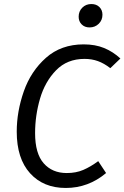

<svg xmlns="http://www.w3.org/2000/svg" viewBox="-20 -920 617 952"><path d="M577 -630 527 -582Q496 -606 465.5 -617Q435 -628 399 -628Q313 -628 258 -571.5Q203 -515 178.5 -431Q154 -347 154 -260Q154 -159 196.5 -110.5Q239 -62 311 -62Q357 -62 393 -77.5Q429 -93 467 -121L506 -62Q418 12 306 12Q195 12 129 -61Q63 -134 63 -267Q63 -367 98 -467Q133 -567 208 -633.5Q283 -700 395 -700Q452 -700 496 -682Q540 -664 577 -630ZM370 -837Q370 -864 388 -882Q406 -900 433 -900Q458 -900 473 -885Q488 -870 488 -847Q488 -820 469.5 -802Q451 -784 424 -784Q400 -784 385 -799Q370 -814 370 -837Z"/></svg>

Font: FiraGO Book
Style: Italic
Weight: 350
Italic angle: -8°
Designer: bBox Type GmbH
Foundry: bBox Type GmbH
Version: Version 1.001